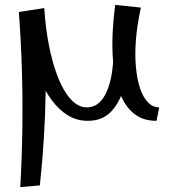

<svg xmlns="http://www.w3.org/2000/svg" viewBox="-20 -476 700 785"><path d="M63 289Q70 160 71.5 41.5Q73 -77 69.5 -192Q66 -307 57 -427L161 -443Q165 -349 166.5 -262.5Q168 -176 166.5 -90.5Q165 -5 159.5 86.5Q154 178 143 282ZM339 18Q293 18 256.5 -5Q220 -28 192 -66Q164 -104 144 -149.5Q124 -195 113 -240.5Q102 -286 99 -323L161 -443Q166 -362 180.5 -288.5Q195 -215 217.5 -158.5Q240 -102 270 -69.5Q300 -37 335 -37Q384 -37 411.5 -91.5Q439 -146 443 -234H506Q501 -166 483.5 -108.5Q466 -51 431 -16.5Q396 18 339 18ZM620 18Q573 18 540.5 -2.5Q508 -23 487 -59.5Q466 -96 455 -143Q444 -190 441 -243Q438 -296 441 -350.5Q444 -405 451 -456L556 -445Q541 -377 536 -316Q531 -255 535.5 -204Q540 -153 552.5 -115.5Q565 -78 585 -57.5Q605 -37 631 -37Z"/></svg>

Font: Marhey Light
Style: Regular
Weight: 300
Designer: Nur Syamsi & Bustanul Arifin
Foundry: Namelatype
Version: Version 1.000